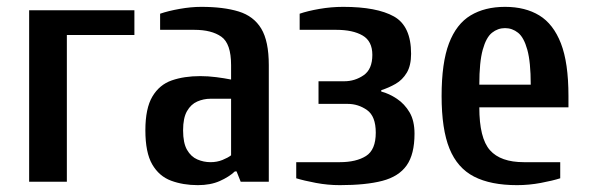

<svg xmlns="http://www.w3.org/2000/svg" viewBox="-20 -530 1719 560"><path d="M65 0V-500H372V-428H175V0Z M557 10Q514 10 479 -3Q444 -16 424 -50.5Q404 -85 404 -150Q404 -214 424.5 -248.5Q445 -283 481 -295.5Q517 -308 564 -308Q587 -308 610.5 -305Q634 -302 654 -298V-340Q654 -403 625.5 -423Q597 -443 547 -443H447V-490Q470 -498 503.5 -504Q537 -510 567 -510Q632 -510 676 -496.5Q720 -483 742 -446.5Q764 -410 764 -340V0H682L670 -30H665Q648 -14 621 -2Q594 10 557 10ZM594 -57Q613 -57 629 -63.5Q645 -70 654 -77V-242H594Q574 -242 555.5 -234Q537 -226 525.5 -206Q514 -186 514 -150Q514 -113 525.5 -93Q537 -73 555.5 -65Q574 -57 594 -57Z M971 10Q936 10 901.5 3.5Q867 -3 844 -10V-57H971Q1019 -57 1047.5 -75Q1076 -93 1076 -143Q1076 -191 1050.5 -209Q1025 -227 994 -227H909V-293H984Q1015 -293 1040.5 -310.5Q1066 -328 1066 -370Q1066 -410 1037.5 -426.5Q1009 -443 961 -443H854V-490Q877 -498 911.5 -504Q946 -510 981 -510Q1079 -510 1129 -482Q1179 -454 1179 -373Q1179 -339 1166.5 -318Q1154 -297 1134 -285.5Q1114 -274 1092 -267V-263Q1115 -257 1137.5 -242Q1160 -227 1174.5 -202.5Q1189 -178 1189 -140Q1189 -80 1166 -47.5Q1143 -15 1095 -2.5Q1047 10 971 10Z M1488 10Q1411 10 1362.5 -15Q1314 -40 1291 -96.5Q1268 -153 1268 -250Q1268 -347 1289.5 -403.5Q1311 -460 1352.5 -485Q1394 -510 1453 -510Q1512 -510 1553 -485Q1594 -460 1616 -403.5Q1638 -347 1638 -250V-217H1378Q1378 -127 1409 -92Q1440 -57 1508 -57H1614V-10Q1592 -3 1557.5 3.5Q1523 10 1488 10ZM1378 -283H1528Q1528 -349 1518 -385Q1508 -421 1491 -434.5Q1474 -448 1453 -448Q1432 -448 1415 -434.5Q1398 -421 1388 -385Q1378 -349 1378 -283Z"/></svg>

Font: Cuprum SemiBold
Style: Regular
Weight: 600
Designer: Jovanny Lemonad
Foundry: Jovanny Lemonad
Version: Version 3.000